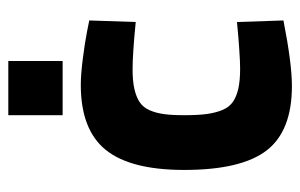

<svg xmlns="http://www.w3.org/2000/svg" viewBox="-154 -578 743 476"><g transform="rotate(-90 218.0 -339.5)"><path d="M246.1 -511.2Q272 -511.2 311.8 -506.1Q351.6 -501 378.9 -495.6L405.8 -490.2L401.9 -375Q323.2 -382.8 285.2 -382.8Q255.9 -382.8 236.3 -378.4Q216.8 -374 203.6 -365.5Q190.4 -356.9 183.3 -340.8Q176.3 -324.7 173.6 -304.9Q170.9 -285.2 170.9 -254.9Q170.9 -221.2 173.8 -199.2Q176.8 -177.2 183.8 -160.2Q190.9 -143.1 204.1 -134Q217.3 -125 237.1 -120.6Q256.8 -116.2 286.1 -116.2Q303.2 -116.2 332 -118.2Q360.8 -120.1 381.3 -122.1L401.9 -124L405.8 -8.8Q299.3 12.2 243.2 12.2Q131.8 12.2 83.5 -50.5Q35.2 -113.3 35.2 -254.9Q35.2 -388.2 85.2 -449.7Q135.3 -511.2 246.1 -511.2ZM170.9 -556.2V-690.9H305.2V-556.2Z"/></g></svg>

Font: TitilliumText25L
Style: 999 wt
Weight: 900
Designer: Accademia di Belle Arti di Urbino and others
Foundry: Accademia di Belle Arti di Urbino and others.
Version: Version 25.000